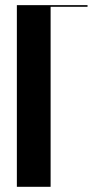

<svg xmlns="http://www.w3.org/2000/svg" viewBox="-20 -719 357 739"><path d="M44.9 0V-699.2H316.9V-692.9H174.8V0Z"/></svg>

Font: Moniqa Black Display
Style: Regular
Weight: 900
Designer: Rajesh Rajput
Foundry: Rajesh Rajput
Version: Version 1.000